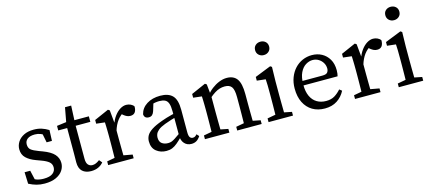

<svg xmlns="http://www.w3.org/2000/svg" viewBox="-55 -1229 3908 1746"><g transform="rotate(-15 1898.5 -356.5)"><path d="M200 13Q158 13 123.5 3.5Q89 -6 52 -25L48 -134H101L128 -16L79 -39V-73Q105 -53 135 -42.5Q165 -32 202 -32Q260 -32 287.5 -53.5Q315 -75 315 -109Q315 -141 292 -160.5Q269 -180 222 -197L176 -214Q121 -234 88 -265.5Q55 -297 55 -348Q55 -384 75 -416Q95 -448 133.5 -467.5Q172 -487 227 -487Q268 -487 301 -476.5Q334 -466 366 -446L362 -345H312L292 -446L328 -430V-404Q304 -423 278.5 -432.5Q253 -442 226 -442Q180 -442 156 -423.5Q132 -405 132 -373Q132 -339 153 -322Q174 -305 225 -286L255 -275Q330 -247 361.5 -211.5Q393 -176 393 -129Q393 -92 371.5 -59.5Q350 -27 307 -7Q264 13 200 13Z M566 -474H744V-422H566ZM606 -111Q606 -72 621.5 -54.5Q637 -37 662 -37Q679 -37 695 -44Q711 -51 730 -65L753 -38Q734 -14 704.5 -0.5Q675 13 637 13Q585 13 555 -14.5Q525 -42 525 -100Q525 -118 525.5 -136.5Q526 -155 526 -184V-422H442V-465L566 -481L526 -448L556 -610H614L606 -435Z M871 0Q872 -23 872.5 -60.5Q873 -98 873.5 -138.5Q874 -179 874 -210V-257Q874 -285 873.5 -305.5Q873 -326 872.5 -344.5Q872 -363 871 -383L791 -392V-427L927 -487L942 -477L954 -352V-210Q954 -179 954.5 -138.5Q955 -98 955.5 -60.5Q956 -23 957 0ZM799 0V-35L909 -55H929L1039 -35V0ZM914 -278V-345H971L946 -338Q962 -385 986.5 -418Q1011 -451 1040 -469Q1069 -487 1098 -487Q1120 -487 1140 -477.5Q1160 -468 1169 -453Q1169 -418 1155 -399Q1141 -380 1111 -380Q1094 -380 1079.5 -386.5Q1065 -393 1051 -404L1024 -427L1073 -437Q1027 -413 998 -374.5Q969 -336 952 -278Z M1212 -112Q1212 -140 1225 -165Q1238 -190 1273.5 -214Q1309 -238 1376 -262Q1397 -270 1423.5 -278Q1450 -286 1478 -293Q1506 -300 1531 -304V-268Q1497 -261 1458.5 -249Q1420 -237 1397 -228Q1352 -211 1331 -193Q1310 -175 1303.5 -158Q1297 -141 1297 -126Q1297 -86 1320.5 -69Q1344 -52 1378 -52Q1396 -52 1410.5 -57Q1425 -62 1445 -75Q1465 -88 1496 -110L1516 -125L1530 -104L1501 -75Q1471 -45 1447.5 -25.5Q1424 -6 1400.5 3.5Q1377 13 1346 13Q1291 13 1251.5 -18.5Q1212 -50 1212 -112ZM1491 -92V-320Q1491 -369 1481.5 -395.5Q1472 -422 1451 -432Q1430 -442 1397 -442Q1380 -442 1357.5 -438.5Q1335 -435 1307 -424L1347 -455L1321 -369Q1314 -347 1302 -335.5Q1290 -324 1270 -324Q1228 -324 1225 -364Q1239 -421 1291 -454Q1343 -487 1418 -487Q1495 -487 1533 -448Q1571 -409 1571 -314V-102Q1571 -68 1581 -54.5Q1591 -41 1608 -41Q1621 -41 1630 -47Q1639 -53 1647 -63L1667 -41Q1649 -13 1628.5 -1.5Q1608 10 1582 10Q1541 10 1516 -18Q1491 -46 1491 -92Z M1870 0H1784Q1785 -23 1785.5 -60.5Q1786 -98 1786.5 -138.5Q1787 -179 1787 -210V-257Q1787 -285 1786.5 -305.5Q1786 -326 1785.5 -344.5Q1785 -363 1784 -383L1704 -392V-427L1840 -487L1855 -477L1867 -361V-210Q1867 -179 1867.5 -138.5Q1868 -98 1868.5 -60.5Q1869 -23 1870 0ZM1840 -55 1940 -35V0H1710V-35L1820 -55ZM2124 -55H2144L2244 -35V0H2014V-35ZM2044 -487Q2109 -487 2140 -444Q2171 -401 2171 -302V-210Q2171 -178 2171.5 -137.5Q2172 -97 2172.5 -60Q2173 -23 2174 0H2088Q2089 -23 2089.5 -60Q2090 -97 2090.5 -137.5Q2091 -178 2091 -210V-294Q2091 -364 2071.5 -390.5Q2052 -417 2007 -417Q1982 -417 1959 -410Q1936 -403 1912 -388Q1888 -373 1859 -348H1838V-393H1889L1846 -375Q1870 -407 1902.5 -432Q1935 -457 1972 -472Q2009 -487 2044 -487Z M2426 -600Q2398 -600 2379 -617.5Q2360 -635 2360 -663Q2360 -692 2379 -709Q2398 -726 2426 -726Q2454 -726 2473 -709Q2492 -692 2492 -663Q2492 -635 2473 -617.5Q2454 -600 2426 -600ZM2469 0H2385Q2386 -23 2386.5 -60.5Q2387 -98 2387.5 -138.5Q2388 -179 2388 -210V-257Q2388 -298 2387.5 -325.5Q2387 -353 2385 -383L2303 -392V-427L2454 -487L2469 -477L2466 -342V-210Q2466 -179 2466.5 -138.5Q2467 -98 2467.5 -60.5Q2468 -23 2469 0ZM2439 -55 2539 -35V0H2309V-35L2419 -55Z M2845 -487Q2897 -487 2938.5 -464.5Q2980 -442 3005 -399.5Q3030 -357 3030 -296Q3030 -279 3028 -264.5Q3026 -250 3023 -240H2654V-282H2892Q2928 -282 2939.5 -297Q2951 -312 2951 -333Q2951 -362 2936.5 -386.5Q2922 -411 2897 -426.5Q2872 -442 2840 -442Q2808 -442 2776 -422.5Q2744 -403 2723 -360Q2702 -317 2702 -245Q2702 -182 2722 -138.5Q2742 -95 2779 -72.5Q2816 -50 2866 -50Q2914 -50 2946.5 -70Q2979 -90 3006 -121L3029 -103Q3002 -50 2954 -18.5Q2906 13 2838 13Q2771 13 2721.5 -16.5Q2672 -46 2644.5 -101Q2617 -156 2617 -232Q2617 -289 2635 -336Q2653 -383 2684.5 -417Q2716 -451 2757.5 -469Q2799 -487 2845 -487Z M3195 0Q3196 -23 3196.5 -60.5Q3197 -98 3197.5 -138.5Q3198 -179 3198 -210V-257Q3198 -285 3197.5 -305.5Q3197 -326 3196.5 -344.5Q3196 -363 3195 -383L3115 -392V-427L3251 -487L3266 -477L3278 -352V-210Q3278 -179 3278.5 -138.5Q3279 -98 3279.5 -60.5Q3280 -23 3281 0ZM3123 0V-35L3233 -55H3253L3363 -35V0ZM3238 -278V-345H3295L3270 -338Q3286 -385 3310.5 -418Q3335 -451 3364 -469Q3393 -487 3422 -487Q3444 -487 3464 -477.5Q3484 -468 3493 -453Q3493 -418 3479 -399Q3465 -380 3435 -380Q3418 -380 3403.5 -386.5Q3389 -393 3375 -404L3348 -427L3397 -437Q3351 -413 3322 -374.5Q3293 -336 3276 -278Z M3652 -600Q3624 -600 3605 -617.5Q3586 -635 3586 -663Q3586 -692 3605 -709Q3624 -726 3652 -726Q3680 -726 3699 -709Q3718 -692 3718 -663Q3718 -635 3699 -617.5Q3680 -600 3652 -600ZM3695 0H3611Q3612 -23 3612.5 -60.5Q3613 -98 3613.5 -138.5Q3614 -179 3614 -210V-257Q3614 -298 3613.5 -325.5Q3613 -353 3611 -383L3529 -392V-427L3680 -487L3695 -477L3692 -342V-210Q3692 -179 3692.5 -138.5Q3693 -98 3693.5 -60.5Q3694 -23 3695 0ZM3665 -55 3765 -35V0H3535V-35L3645 -55Z"/></g></svg>

Font: Adobe Variable Font Prototype
Style: Regular
Weight: 389
Designer: Frank Grießhammer
Foundry: Adobe
Version: Version 1.004;hotconv 1.0.113;makeotfexe 2.5.65598